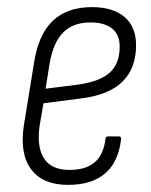

<svg xmlns="http://www.w3.org/2000/svg" viewBox="-20 -511 423 539"><path d="M171 8Q100 8 67.5 -35.5Q35 -79 47 -159L75 -331Q87 -413 127.5 -452Q168 -491 238 -491Q297 -491 329.5 -463.5Q362 -436 362 -384Q362 -320 324.5 -282.5Q287 -245 210 -235L102 -221L91 -157Q83 -97 104 -65.5Q125 -34 175 -34Q221 -34 246 -55.5Q271 -77 276 -121Q277 -128 283 -128H314Q320 -128 320 -121Q313 -57 275.5 -24.5Q238 8 171 8ZM108 -262 203 -274Q262 -283 289 -308Q316 -333 316 -380Q316 -414 294.5 -431Q273 -448 234 -448Q185 -448 157 -419.5Q129 -391 119 -331Z"/></svg>

Font: Sofia Sans Condensed Light
Style: Italic
Weight: 300
Italic angle: -9°
Version: Version 4.100